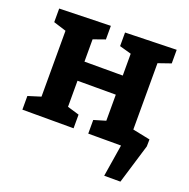

<svg xmlns="http://www.w3.org/2000/svg" viewBox="-126 -658 930 947"><g transform="rotate(20 339.0 -185.0)"><path d="M29 0V-71.7L122.7 -101L95.7 -57V-471.3L131.7 -427L29 -459.3V-530.7L297.7 -537.7V-466.3L205.7 -433.7L235.7 -474.7V-290L199.7 -327.3H473L436.7 -290V-471.3L458.7 -435.7L374.7 -459.3V-530.7L643.3 -537.7V-466.3L549.3 -433.7L576.7 -474.7V-57L549.7 -101L643.3 -71.7V0H374.7V-71.7L459.7 -97L436.7 -57V-264.7L473 -227H199.7L235.7 -264.7V-57L212.7 -97L297.7 -71.7V0ZM502 -110.3 668.3 -76.3 667.7 -39.7 604.7 168.3H519.7L546.7 0H478.7Z"/></g></svg>

Font: Bitter Thin
Style: Regular
Weight: 100
Designer: Sol Matas, and Bitter project Authors
Foundry: Sol Matas
Version: Version 2.002